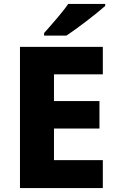

<svg xmlns="http://www.w3.org/2000/svg" viewBox="-20 -951 590 971"><path d="M512 -921V-931H325C294 -886 236 -821 203 -784V-771H316C368 -805 470 -883 512 -921ZM500 0V-141H253V-301H483V-440H253V-575H500V-714H81V0Z"/></svg>

Font: Noto Sans Lao UI ExtBd
Style: Regular
Weight: 800
Designer: Monotype Design Team
Foundry: Monotype Imaging Inc.
Version: Version 2.000